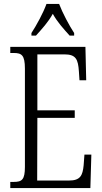

<svg xmlns="http://www.w3.org/2000/svg" viewBox="-20 -951 516 971"><path d="M139 -784V-771H162C194 -807 223 -838 247 -881C271 -838 300 -807 332 -771H355V-784C330 -822 296 -886 279 -931H215C199 -886 164 -822 139 -784ZM32 0H437L442 -169H407L403 -115C398 -63 386 -38 329 -38H168L169 -355H358V-393H169V-676H306C364 -676 375 -651 379 -590L382 -545H416L412 -714H32V-683H49C89 -683 106 -673 106 -604V-107C106 -42 91 -31 49 -31H32Z"/></svg>

Font: Noto Serif Armenian ExtraCondensed Light
Style: Regular
Weight: 300
Width: 2
Designer: Monotype Design Team
Foundry: Monotype Imaging Inc.
Version: Version 2.008